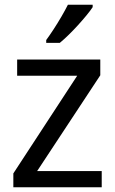

<svg xmlns="http://www.w3.org/2000/svg" viewBox="-20 -786 483 806"><path d="M407 0H36V-58L304 -468H52V-536H401V-470L136 -68H407ZM369 -756Q360 -742 343.5 -722Q327 -702 307.5 -680.5Q288 -659 268 -639.5Q248 -620 231 -606H174V-618Q188 -637 205 -663Q222 -689 238 -716.5Q254 -744 265 -766H369Z"/></svg>

Font: Noto Sans Display
Style: Regular
Weight: 400
Designer: Monotype Design Team
Foundry: Monotype Imaging Inc.
Version: Version 2.003